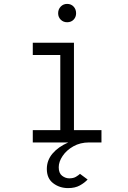

<svg xmlns="http://www.w3.org/2000/svg" viewBox="-20 -730 656 984"><path d="M329 234Q285.5 234 252.8 209.2Q220 184.5 220 136Q220 91.5 249.2 57Q278.5 22.5 330 0H148V-63H289V-448H148V-511H359V-63H500V0H437Q391 0 355.8 20Q320.5 40 300.8 69.5Q281 99 281 127Q281 157.5 298.2 170.8Q315.5 184 335 184Q356 184 369 176.2Q382 168.5 390 161L429 190Q414 206.5 389.5 220.2Q365 234 329 234ZM324 -616Q304.5 -616 291.2 -629.2Q278 -642.5 278 -662Q278 -682.5 291.2 -696.2Q304.5 -710 324 -710Q344.5 -710 357.2 -696.2Q370 -682.5 370 -662Q370 -642.5 357.2 -629.2Q344.5 -616 324 -616Z"/></svg>

Font: Overpass Mono Light Light
Style: Regular
Weight: 300
Monospace: yes
Version: Version 4.000